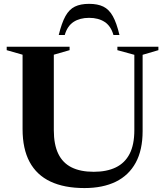

<svg xmlns="http://www.w3.org/2000/svg" viewBox="-20 -942 838 974"><path d="M661.5 -282V-664L575.5 -687.5V-705H783.5V-687.5L703.5 -664V-277Q703.5 -181 668.5 -116.8Q633.5 -52.5 567.5 -20.2Q501.5 12 408.5 12Q306 12 236 -21Q166 -54 130.2 -120.5Q94.5 -187 94.5 -287V-664.5L14 -687.5V-705H333V-687.5L253 -664.5V-281.5Q253 -209 275.5 -162.2Q298 -115.5 343 -93Q388 -70.5 455.5 -70.5Q521.5 -70.5 567.5 -92.8Q613.5 -115 637.5 -161.5Q661.5 -208 661.5 -282ZM432 -851.5Q385 -851.5 353.2 -830.8Q321.5 -810 308.5 -764.5H278Q293 -826 312 -860.2Q331 -894.5 359.8 -908.5Q388.5 -922.5 432 -922.5Q475.5 -922.5 504.2 -908.5Q533 -894.5 552.2 -860.2Q571.5 -826 586 -764.5H555.5Q542.5 -810 510.8 -830.8Q479 -851.5 432 -851.5Z"/></svg>

Font: Newsreader 60pt SemiBold
Style: Regular
Weight: 600
Designer: Hugues Gentile
Foundry: Production Type
Version: Version 1.003